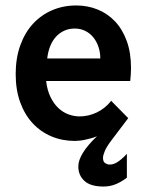

<svg xmlns="http://www.w3.org/2000/svg" viewBox="-20 -497 540 699"><path d="M257.8 -477.1Q299.3 -477.1 335.4 -462.4Q371.6 -447.8 398.7 -419.2Q425.8 -390.6 441.4 -347.9Q457 -305.2 457 -249Q457 -236.8 456.1 -225.1Q455.1 -213.4 454.1 -202.1H147.9Q151.9 -168.5 163.6 -144.3Q175.3 -120.1 191.9 -104.2Q208.5 -88.4 228.8 -80.8Q249 -73.2 270 -73.2Q301.8 -73.2 332.3 -87.6Q362.8 -102.1 384.8 -129.9L446.8 -66.9L384.8 15.1Q368.2 37.1 361.6 52.7Q355 68.4 355 78.1Q355 92.3 363.3 97.2Q371.6 102.1 378.9 102.1Q384.8 102.1 390.9 100.6Q397 99.1 404.3 95Q411.6 90.8 420.9 83.3Q430.2 75.7 441.9 63V149.9Q421.4 165.5 400.9 173.8Q380.4 182.1 356.9 182.1Q309.6 182.1 287.4 161.6Q265.1 141.1 265.1 108.9Q265.1 64 333 -1Q324.2 2.9 313.7 5.9Q303.2 8.8 292.2 11.2Q281.2 13.7 271 14.9Q260.7 16.1 252.9 16.1Q206.5 16.1 167.2 -0.5Q127.9 -17.1 98.9 -48.3Q69.8 -79.6 53.5 -124.8Q37.1 -169.9 37.1 -227.1Q37.1 -285.2 53.7 -331.5Q70.3 -377.9 99.9 -410.2Q129.4 -442.4 169.7 -459.7Q210 -477.1 257.8 -477.1ZM345.2 -284.2Q345.2 -306.2 338.6 -325.9Q332 -345.7 320.1 -360.6Q308.1 -375.5 290.8 -384.3Q273.4 -393.1 252 -393.1Q231.4 -393.1 214.1 -385.3Q196.8 -377.4 183.8 -363.3Q170.9 -349.1 162.8 -329.1Q154.8 -309.1 151.9 -284.2Z"/></svg>

Font: InconsolataGo
Style: Bold
Weight: 700
Designer: Raph Levien, Kirill Tkachev(cyreal.org)
Foundry: Raph Levien, Kirill Tkachev(cyreal.org)
Version: Version 1.015; ttfautohint (v0.92) -l 8 -r 50 -G 200 -x 14 -